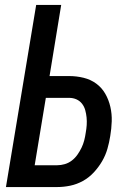

<svg xmlns="http://www.w3.org/2000/svg" viewBox="-20 -755 540 775"><path d="M4 0 126 -735H227L180 -448H259Q289 -448 317.5 -441Q346 -434 368.5 -417.5Q391 -401 405 -376.5Q419 -352 425.5 -323.5Q432 -295 431 -265Q430 -235 425 -206Q421 -180 413.5 -154Q406 -128 392 -104Q378 -80 358.5 -59Q339 -38 314.5 -24.5Q290 -11 263.5 -5.5Q237 0 211 0ZM120 -88H211Q226 -88 241.5 -92.5Q257 -97 270 -107Q283 -117 292.5 -130.5Q302 -144 309 -158.5Q316 -173 320 -188.5Q324 -204 326 -219Q329 -235 330 -250.5Q331 -266 329.5 -281Q328 -296 324 -310.5Q320 -325 311 -336.5Q302 -348 288.5 -354Q275 -360 259 -360H165Z"/></svg>

Font: Iosevka Curly Semibold Oblique
Style: Regular
Weight: 600
Italic angle: -9°
Monospace: yes
Designer: Belleve Invis
Foundry: Belleve Invis
Version: Version 11.1.0; ttfautohint (v1.8.3)